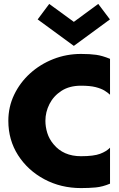

<svg xmlns="http://www.w3.org/2000/svg" viewBox="-20 -947 608 979"><path d="M393 12Q290.5 12 206.2 -33Q122 -78 72.2 -155.5Q22.5 -233 22.5 -331Q22.5 -402 52.2 -464Q82 -526 133.5 -572.8Q185 -619.5 252 -645.8Q319 -672 393 -672Q439 -672 470.5 -667.5Q502 -663 541 -647V-464Q530 -474.5 513 -485Q496 -495.5 467.5 -502.8Q439 -510 393 -510Q334 -510 293.5 -483.8Q253 -457.5 232.2 -416.5Q211.5 -375.5 211.5 -331Q211.5 -300 221.2 -268.8Q231 -237.5 253 -211.5Q303 -150.5 393 -150.5Q458 -150.5 490.5 -162.8Q523 -175 541 -194V-10.5Q503 5.5 468 8.8Q433 12 393 12ZM356.5 -713 172 -848 231 -927 356.5 -835.5 481 -927 540.5 -848Z"/></svg>

Font: Lucymar Sans ExtraBold
Style: Regular
Weight: 800
Foundry: The League of Moveable Type (original font) / Main changes by Cristiano Sobral with portions from Mirco Monsees
Version: Version 2.001;August 30, 2020;FontCreator 13.0.0.2681 64-bit